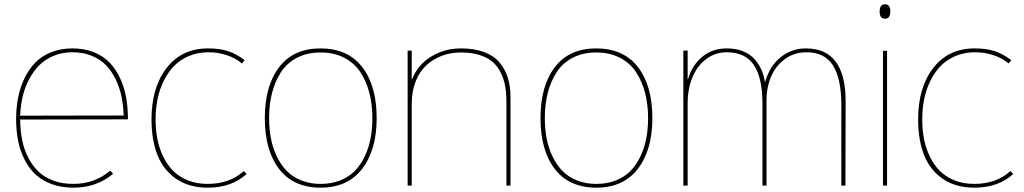

<svg xmlns="http://www.w3.org/2000/svg" viewBox="-20 -866 4778 896"><path d="M70.8 -326.2 560.1 -327.1 557.1 -330.1Q555.2 -377 546.4 -418Q537.6 -459 519 -497.1Q500.5 -535.2 474.1 -562.3Q447.8 -589.4 407.7 -605.7Q367.7 -622.1 317.9 -622.1Q270 -622.1 230.2 -605.5Q190.4 -588.9 162.8 -561Q135.3 -533.2 115.5 -495.4Q95.7 -457.5 85.9 -415.8Q76.2 -374 74.2 -329.1ZM577.1 -309.1 70.8 -308.1 74.2 -305.2Q74.7 -256.3 83.3 -213.1Q91.8 -169.9 111.1 -131.8Q130.4 -93.8 158.4 -66.4Q186.5 -39.1 228.3 -23.4Q270 -7.8 321.8 -7.8Q421.9 -7.8 494.1 -69.8L507.8 -55.2Q431.2 9.8 323.2 9.8Q266.6 9.8 221.4 -6.8Q176.3 -23.4 145.5 -52.2Q114.7 -81.1 94.2 -121.8Q73.7 -162.6 64.5 -209.2Q55.2 -255.9 55.2 -309.1Q55.2 -360.8 64 -408Q72.8 -455.1 93 -498Q113.3 -541 143.1 -572.3Q172.9 -603.5 217.8 -621.8Q262.7 -640.1 317.9 -640.1Q374 -640.1 418.9 -621.8Q463.9 -603.5 492.9 -572.5Q522 -541.5 541.5 -498.5Q561 -455.6 569.1 -408.7Q577.1 -361.8 577.1 -309.1Z M1117.7 -67.9 1130.9 -54.2Q1061 9.8 949.7 9.8Q862.8 9.8 803 -30.8Q743.2 -71.3 715.1 -141.8Q687 -212.4 687 -309.1Q687 -457.5 757.6 -548.8Q828.1 -640.1 950.7 -640.1Q1006.3 -640.1 1045.4 -627Q1084.5 -613.8 1122.1 -585L1108.9 -569.8Q1080.1 -594.7 1038.1 -608.6Q996.1 -622.6 950.7 -622.1Q901.4 -621.6 860.6 -604.2Q819.8 -586.9 791.5 -557.4Q763.2 -527.8 743.7 -487.8Q724.1 -447.8 715.1 -402.8Q706.1 -357.9 706.1 -309.1Q706.1 -261.7 714.1 -219Q722.2 -176.3 740.7 -137.2Q759.3 -98.1 786.9 -69.8Q814.5 -41.5 856 -24.7Q897.5 -7.8 948.7 -7.8Q1052.2 -7.8 1117.7 -67.9Z M1717.8 -314.9Q1717.8 -377.4 1704.1 -431.2Q1690.4 -484.9 1662.4 -528.1Q1634.3 -571.3 1586.7 -596.2Q1539.1 -621.1 1476.6 -621.1Q1413.1 -621.1 1365.5 -596.2Q1317.9 -571.3 1290.3 -527.8Q1262.7 -484.4 1249.3 -431.2Q1235.8 -377.9 1235.8 -314.9Q1235.8 -265.6 1244.1 -221.4Q1252.4 -177.2 1271 -137.7Q1289.6 -98.1 1316.9 -69.6Q1344.2 -41 1385.3 -24.4Q1426.3 -7.8 1476.6 -7.8Q1527.3 -7.8 1568.4 -24.4Q1609.4 -41 1636.7 -69.3Q1664.1 -97.7 1682.6 -137.2Q1701.2 -176.8 1709.5 -220.9Q1717.8 -265.1 1717.8 -314.9ZM1737.8 -314.9Q1737.8 -165.5 1669.9 -77.9Q1602.1 9.8 1476.6 9.8Q1349.6 9.8 1282.7 -77.1Q1215.8 -164.1 1215.8 -314.9Q1215.8 -465.3 1282.7 -552.7Q1349.6 -640.1 1475.6 -640.1Q1603 -640.1 1670.4 -553Q1737.8 -465.8 1737.8 -314.9Z M2362.3 -412.1V0H2343.3V-390.1Q2343.3 -430.7 2337.6 -463.1Q2332 -495.6 2317.4 -525.9Q2302.7 -556.2 2279.3 -576.7Q2255.9 -597.2 2218.5 -609.1Q2181.2 -621.1 2131.3 -621.1Q2083.5 -621.1 2042.2 -605.7Q2001 -590.3 1969.2 -561Q1937.5 -531.7 1919.4 -485.4Q1901.4 -439 1901.4 -380.9V0H1882.3V-629.9H1901.4V-496.1H1903.3Q1928.7 -563 1991.5 -601.6Q2054.2 -640.1 2131.3 -640.1Q2193.8 -640.1 2239.3 -623Q2284.7 -606 2311 -574.5Q2337.4 -543 2349.9 -502.9Q2362.3 -462.9 2362.3 -412.1Z M3004.4 -314.9Q3004.4 -377.4 2990.7 -431.2Q2977.1 -484.9 2949 -528.1Q2920.9 -571.3 2873.3 -596.2Q2825.7 -621.1 2763.2 -621.1Q2699.7 -621.1 2652.1 -596.2Q2604.5 -571.3 2576.9 -527.8Q2549.3 -484.4 2535.9 -431.2Q2522.5 -377.9 2522.5 -314.9Q2522.5 -265.6 2530.8 -221.4Q2539.1 -177.2 2557.6 -137.7Q2576.2 -98.1 2603.5 -69.6Q2630.9 -41 2671.9 -24.4Q2712.9 -7.8 2763.2 -7.8Q2814 -7.8 2855 -24.4Q2896 -41 2923.3 -69.3Q2950.7 -97.7 2969.2 -137.2Q2987.8 -176.8 2996.1 -220.9Q3004.4 -265.1 3004.4 -314.9ZM3024.4 -314.9Q3024.4 -165.5 2956.5 -77.9Q2888.7 9.8 2763.2 9.8Q2636.2 9.8 2569.3 -77.1Q2502.4 -164.1 2502.4 -314.9Q2502.4 -465.3 2569.3 -552.7Q2636.2 -640.1 2762.2 -640.1Q2889.6 -640.1 2957 -553Q3024.4 -465.8 3024.4 -314.9Z M3926.3 -393.1 3925.3 0H3906.2V-377Q3906.2 -499.5 3866.9 -561Q3827.6 -622.6 3742.2 -622.1Q3685.5 -621.6 3642.6 -590.1Q3599.6 -558.6 3578.1 -507.8Q3556.6 -457 3557.1 -396V0H3538.1V-382.8Q3538.1 -502 3498.3 -562Q3458.5 -622.1 3372.1 -622.1Q3317.4 -622.1 3275.4 -590.3Q3233.4 -558.6 3211.2 -504.6Q3189 -450.7 3189 -383.8V0H3168.9V-629.9H3189V-497.1H3190.9Q3209 -560.1 3256.1 -600.1Q3303.2 -640.1 3372.1 -640.1Q3414.6 -640.1 3448 -626.5Q3481.4 -612.8 3501.5 -589.6Q3521.5 -566.4 3533.2 -540.5Q3544.9 -514.6 3549.3 -484.9H3551.3Q3571.3 -557.1 3622.6 -598.6Q3673.8 -640.1 3741.2 -640.1Q3926.3 -640.1 3926.3 -393.1Z M4119.6 -628.9V0H4100.6V-628.9ZM4134.8 -812Q4134.8 -778.8 4109.9 -778.8Q4085 -778.8 4085 -812Q4085 -846.2 4109.9 -846.2Q4134.8 -846.2 4134.8 -812Z M4695.3 -67.9 4708.5 -54.2Q4638.7 9.8 4527.3 9.8Q4440.4 9.8 4380.6 -30.8Q4320.8 -71.3 4292.7 -141.8Q4264.6 -212.4 4264.6 -309.1Q4264.6 -457.5 4335.2 -548.8Q4405.8 -640.1 4528.3 -640.1Q4584 -640.1 4623 -627Q4662.1 -613.8 4699.7 -585L4686.5 -569.8Q4657.7 -594.7 4615.7 -608.6Q4573.7 -622.6 4528.3 -622.1Q4479 -621.6 4438.2 -604.2Q4397.5 -586.9 4369.1 -557.4Q4340.8 -527.8 4321.3 -487.8Q4301.8 -447.8 4292.7 -402.8Q4283.7 -357.9 4283.7 -309.1Q4283.7 -261.7 4291.7 -219Q4299.8 -176.3 4318.4 -137.2Q4336.9 -98.1 4364.5 -69.8Q4392.1 -41.5 4433.6 -24.7Q4475.1 -7.8 4526.4 -7.8Q4629.9 -7.8 4695.3 -67.9Z"/></svg>

Font: Sinkin Sans 100 Thin
Style: Regular
Weight: 100
Designer: Keith Bates
Foundry: K-Type
Version: Sinkin Sans (version 1.0)  by Keith Bates   •   © 2014   www